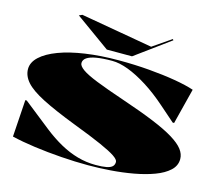

<svg xmlns="http://www.w3.org/2000/svg" viewBox="-130 -1119 1455 1296"><g transform="rotate(15 597.5 -470.5)"><path d="M590 15Q499 15 401 8Q303 1 211.5 -11.5Q120 -24 50 -41L67 -300H77L268 -149Q328 -102 388.5 -68.5Q449 -35 511 -17.5Q573 0 638 0Q685 0 713 -5.5Q741 -11 753.5 -23Q766 -35 766 -55Q766 -71 734.5 -92.5Q703 -114 630 -146.5Q557 -179 431 -227Q281 -285 193 -330Q105 -375 67.5 -417.5Q30 -460 30 -508Q30 -555 72.5 -594.5Q115 -634 192 -663Q269 -692 375.5 -707.5Q482 -723 609 -723Q719 -723 820.5 -714.5Q922 -706 1004.5 -692Q1087 -678 1140 -660L1077 -411H1067L962 -503Q886 -570 813.5 -615.5Q741 -661 678.5 -684.5Q616 -708 566 -708Q500 -708 456 -700.5Q412 -693 390 -678Q368 -663 368 -640Q368 -620 400 -597Q432 -574 506 -544.5Q580 -515 707 -472Q840 -427 931 -389.5Q1022 -352 1076.5 -318.5Q1131 -285 1155.5 -253Q1180 -221 1180 -186Q1180 -139 1143 -105Q1106 -71 1044 -48Q982 -25 905 -11Q828 3 746.5 9Q665 15 590 15ZM922 -956 928 -949 686 -772H510L268 -946L290 -956L794 -868Z"/></g></svg>

Font: Kalnia Expanded
Style: Bold
Weight: 700
Width: 7
Designer: Frida Medrano
Foundry: Frida Medrano
Version: Version 1.105